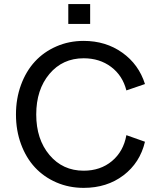

<svg xmlns="http://www.w3.org/2000/svg" viewBox="-20 -909 767 939"><path d="M389.2 -709Q497.1 -709 577.9 -651.6Q658.7 -594.2 689 -498L598.1 -466.8Q579.6 -539.6 523.4 -581.8Q467.3 -624 389.2 -624Q286.1 -624 221.7 -547.4Q157.2 -470.7 157.2 -349.1Q157.2 -228 221.9 -151.1Q286.6 -74.2 389.2 -74.2Q471.2 -74.2 527.6 -121.3Q584 -168.5 598.1 -248L689 -215.8Q664.6 -112.8 583.7 -51.5Q502.9 9.8 389.2 9.8Q317.4 9.8 255.9 -16.8Q194.3 -43.5 150.9 -90.3Q107.4 -137.2 82.8 -204.1Q58.1 -271 58.1 -349.1Q58.1 -427.2 82.8 -494.1Q107.4 -561 150.9 -608.2Q194.3 -655.3 255.9 -682.1Q317.4 -709 389.2 -709ZM420.9 -792H314V-889.2H420.9Z"/></svg>

Font: LT Superior Med
Style: Regular
Weight: 500
Designer: Daniel Lyons
Foundry: LyonsType
Version: Version 1.000